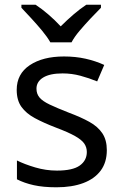

<svg xmlns="http://www.w3.org/2000/svg" viewBox="-20 -786 519 816"><path d="M434 -148Q434 -96 408 -61Q382 -26 334 -8Q286 10 220 10Q164 10 123.5 1Q83 -8 52 -24V-104Q84 -88 129.5 -74.5Q175 -61 222 -61Q289 -61 319 -82.5Q349 -104 349 -140Q349 -160 338 -176Q327 -192 298.5 -208Q270 -224 217 -244Q165 -264 128 -284Q91 -304 71 -332Q51 -360 51 -404Q51 -472 106.5 -509Q162 -546 252 -546Q301 -546 343.5 -536.5Q386 -527 423 -510L393 -440Q359 -454 322 -464Q285 -474 246 -474Q192 -474 163.5 -456.5Q135 -439 135 -409Q135 -387 148 -371.5Q161 -356 191.5 -341.5Q222 -327 273 -307Q324 -288 360 -268Q396 -248 415 -219.5Q434 -191 434 -148ZM194 -606Q181 -629 159 -655.5Q137 -682 113 -708Q89 -734 71 -753V-766H131Q157 -749 185 -725Q213 -701 238 -674Q265 -701 293 -725Q321 -749 347 -766H409V-753Q390 -734 365.5 -708Q341 -682 318.5 -655.5Q296 -629 284 -606Z"/></svg>

Font: Noto Sans Khmer UI
Style: Regular
Weight: 400
Designer: Danh Hong and the Monotype Design Team
Foundry: Monotype Imaging Inc.
Version: Version 2.002